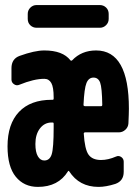

<svg xmlns="http://www.w3.org/2000/svg" viewBox="-20 -730 540 760"><path d="M125 -710H375Q389.6 -710 399.9 -700.2Q410.2 -690.4 410.2 -674.8V-655.3Q410.2 -640.6 399.9 -630.4Q389.6 -620.1 375 -620.1H125Q110.4 -620.1 100.1 -629.9Q89.8 -639.6 89.8 -655.3V-674.8Q89.8 -689.5 100.1 -699.7Q110.4 -710 125 -710ZM379.9 -309.6Q384.8 -309.6 384.8 -315.4Q383.8 -382.8 376.5 -402.8Q369.1 -422.9 350.1 -422.9Q331.1 -422.9 322.3 -401.4Q313.5 -379.9 310.5 -314.5Q310.5 -310.5 316.4 -309.6ZM192.4 -224.6V-240.2Q192.4 -245.1 188.5 -245.1H184.6Q156.2 -245.1 138.2 -221.7Q120.1 -198.2 120.1 -160.2Q120.1 -127.9 129.9 -111.3Q139.6 -94.7 155.3 -94.7Q176.8 -94.7 184.6 -119.1Q192.4 -143.6 192.4 -224.6ZM360.4 -530.3Q490.2 -530.3 490.2 -299.8Q490.2 -281.2 488.3 -241.2Q487.3 -226.6 476.1 -216.3Q464.8 -206.1 450.2 -206.1H316.4Q312.5 -206.1 311.5 -202.1Q315.4 -138.7 330.6 -117.7Q345.7 -96.7 379.9 -96.7Q408.2 -96.7 439.5 -110.4Q450.2 -115.2 460 -108.4Q469.7 -101.6 469.7 -89.8V-49.8Q469.7 -13.7 436.5 -2Q399.4 9.8 370.1 9.8Q293.9 9.8 253.9 -51.8Q252.9 -53.7 251.5 -53.7Q250 -53.7 249 -51.8Q210.9 9.8 129.9 9.8Q75.2 9.8 42.5 -30.3Q9.8 -70.3 9.8 -150.4Q9.8 -239.3 55.2 -287.1Q100.6 -335 184.6 -335H188.5Q192.4 -335 192.4 -339.8V-344.7Q192.4 -384.8 183.1 -401.4Q173.8 -418 155.3 -418Q114.3 -418 56.6 -394.5Q45.9 -389.6 35.6 -396.5Q25.4 -403.3 25.4 -415V-460Q25.4 -497.1 57.6 -508.8Q117.2 -530.3 155.3 -530.3Q228.5 -530.3 258.8 -491.2Q261.7 -488.3 265.6 -491.2Q302.7 -530.3 360.4 -530.3Z"/></svg>

Font: Rounded-L Mgen+ 1m bold
Style: Bold
Weight: 700
Designer: [Source Han Sans]
Ryoko NISHIZUKA  (kana & ideographs); Paul D. Hunt (Latin, Greek & Cyrillic); Wenlong ZHANG  (bopomofo
Version: Version 1.059.20150602